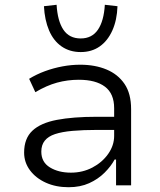

<svg xmlns="http://www.w3.org/2000/svg" viewBox="-20 -776 668 804"><path d="M267 8Q214 8 172 -11Q130 -30 105.5 -63Q81 -96 81 -137Q81 -196 115.5 -228.5Q150 -261 218 -274Q286 -287 385 -287H472V-232H388Q328 -232 283.5 -228Q239 -224 210.5 -214.5Q182 -205 167.5 -187Q153 -169 153 -141Q153 -97 189 -75Q225 -53 277 -53Q326 -53 367 -74.5Q408 -96 433 -131.5Q458 -167 458 -207V-323Q458 -384 419.5 -413Q381 -442 310 -442Q263 -442 219 -430Q175 -418 128 -390L102 -446Q133 -465 168.5 -478Q204 -491 241.5 -498Q279 -505 316 -505Q378 -505 426 -485Q474 -465 501.5 -424.5Q529 -384 529 -319V0H466V-108H460Q445 -80 418 -53Q391 -26 353.5 -9Q316 8 267 8ZM318 -558Q272 -558 238 -581.5Q204 -605 185.5 -648.5Q167 -692 164 -750L217 -756Q221 -688 245.5 -651.5Q270 -615 318 -615Q365 -615 390 -651.5Q415 -688 419 -756L472 -750Q470 -692 450.5 -648.5Q431 -605 397.5 -581.5Q364 -558 318 -558Z"/></svg>

Font: Nunito Sans 6pt Light
Style: Regular
Weight: 300
Version: Version 3.101;gftools[0.9.27]